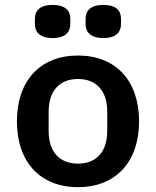

<svg xmlns="http://www.w3.org/2000/svg" viewBox="-20 -756 640 788"><path d="M300.1 12.1C455.6 12.1 550.8 -92 550.8 -258.2C550.8 -424 455.6 -528.1 300.1 -528.1C144.2 -528.1 49.4 -424 49.4 -258.2C49.4 -92 144.2 12.1 300.1 12.1ZM123.2 -657.3C123.2 -625.4 142.8 -599.8 195.7 -599.8C249.3 -599.8 268.5 -625.4 268.5 -657.3V-679.3C268.5 -711.3 249.3 -735.8 195.7 -735.8C142.8 -735.8 123.2 -711.3 123.2 -679.3ZM179.7 -218.4V-297.6C179.7 -385.3 226.2 -431.8 300.1 -431.8C373.6 -431.8 420.1 -385.3 420.1 -297.6V-218.4C420.1 -130.7 373.6 -84.5 300.1 -84.5C226.2 -84.5 179.7 -130.7 179.7 -218.4ZM331.3 -657.3C331.3 -625.4 350.9 -599.8 404.5 -599.8C457.4 -599.8 476.6 -625.4 476.6 -657.3V-679.3C476.6 -711.3 457.4 -735.8 404.5 -735.8C350.9 -735.8 331.3 -711.3 331.3 -679.3Z"/></svg>

Font: Margiela Mono SemiBold
Style: Regular
Weight: 600
Designer: Mike Abbink, Paul van der Laan, Pieter van Rosmalen
Foundry: Bold Monday
Version: Version 2.003 2021